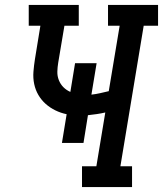

<svg xmlns="http://www.w3.org/2000/svg" viewBox="-20 -755 658 775"><path d="M311 0V-84H369L405 -301Q388 -297 370.5 -294.5Q353 -292 335 -290L317 -178H230L249 -294Q225 -299 203.5 -309.5Q182 -320 164.5 -335.5Q147 -351 135 -371.5Q123 -392 118 -416Q113 -440 115 -465.5Q117 -491 121 -516L143 -651H96V-735H298V-651H240L215 -502Q212 -484 211.5 -466Q211 -448 217.5 -431.5Q224 -415 236 -403Q248 -391 264 -384L283 -500H370L349 -373Q367 -375 384.5 -379Q402 -383 419 -387L463 -651H416V-735H618V-651H560L466 -84H513V0Z"/></svg>

Font: Iosevka Etoile Medium Oblique
Style: Regular
Weight: 500
Italic angle: -9°
Designer: Belleve Invis
Foundry: Belleve Invis
Version: Version 15.5.2; ttfautohint (v1.8.4)